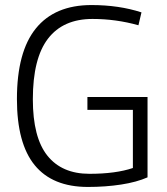

<svg xmlns="http://www.w3.org/2000/svg" viewBox="-20 -730 663 760"><path d="M47 -338Q47 -525 122 -617.5Q197 -710 342 -710Q451 -710 540 -681L528 -630Q439 -655 346 -655Q230 -655 170 -577Q110 -499 110 -337Q110 -186 167.5 -114Q225 -42 334 -42Q438 -42 506 -65V-295H326V-346H564V-28Q521 -9 459.5 0.5Q398 10 328 10Q188 10 117.5 -76Q47 -162 47 -338Z"/></svg>

Font: Georama Light
Style: Regular
Weight: 300
Designer: Jean-Baptiste Levee
Foundry: Production Type
Version: Version 1.000